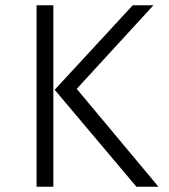

<svg xmlns="http://www.w3.org/2000/svg" viewBox="-20 -707 640 727"><path d="M182 0H118.5V-687H182ZM187 -367 482.5 -687H561L270.5 -370.5L580 0H496.5Z"/></svg>

Font: Fira Code Light Light
Style: Regular
Weight: 300
Monospace: yes
Version: Version 5.002